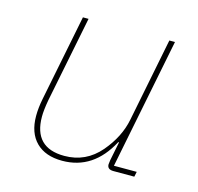

<svg xmlns="http://www.w3.org/2000/svg" viewBox="-82 -593 712 691"><g transform="rotate(15 274.0 -247.0)"><path d="M145 -506H166L102 -186Q95 -147 95 -123Q95 -7 209 -7Q289 -7 342 -69Q392 -128 405 -194L467 -506H488L391 -19H476L472 0H394Q371 0 371 -19Q371 -23 373 -35L387 -105H384Q322 12 206 12Q143 12 108.5 -22.5Q74 -57 74 -120Q74 -150 81 -185Z"/></g></svg>

Font: IBM Plex Sans Thin
Style: Italic
Weight: 100
Italic angle: -11.31°
Designer: Mike Abbink, Paul van der Laan, Pieter van Rosmalen
Foundry: Bold Monday
Version: Version 3.0